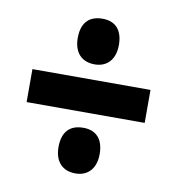

<svg xmlns="http://www.w3.org/2000/svg" viewBox="-67 -688 619 671"><g transform="rotate(10 242.5 -352.5)"><path d="M244 -465C288 -465 316 -495 316 -546C316 -598 291 -627 244 -627C195 -627 170 -598 170 -546C170 -494 198 -465 244 -465ZM33 -294H452V-411H33ZM244 -78C288 -78 316 -108 316 -159C316 -211 291 -240 244 -240C195 -240 170 -211 170 -159C170 -107 198 -78 244 -78Z"/></g></svg>

Font: Noto Sans Khmer UI ExtraCondensed ExtraBold
Style: Regular
Weight: 800
Width: 2
Designer: Danh Hong and the Monotype Design Team
Foundry: Monotype Imaging Inc.
Version: Version 2.002